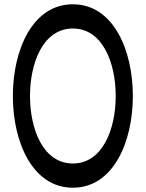

<svg xmlns="http://www.w3.org/2000/svg" viewBox="-20 -848 680 896"><path d="M600 -400C600 -614 509 -828 320 -828C131 -828 40 -614 40 -400C40 -186 131 28 320 28C509 28 600 -186 600 -400ZM120 -400C120 -556 182 -715 320 -715C458 -715 520 -556 520 -400C520 -244 458 -85 320 -85C182 -85 120 -244 120 -400Z"/></svg>

Font: Nupuram SemiBold
Style: Regular
Weight: 600
Designer: Santhosh Thottingal (santhosh.thottingal@gmail.com)
Foundry: SMC
Version: Version 1.000